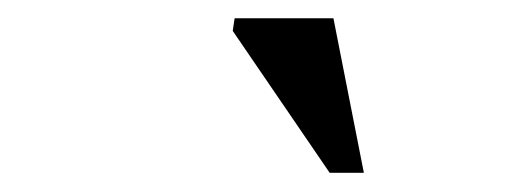

<svg xmlns="http://www.w3.org/2000/svg" viewBox="-20 -700 540 205"><path d="M368.5 -515.5H332L228.5 -667L230.5 -680.5H336Z"/></svg>

Font: Newsreader 16pt 16pt Medium
Style: Italic
Weight: 500
Italic angle: -17°
Version: Version 1.003